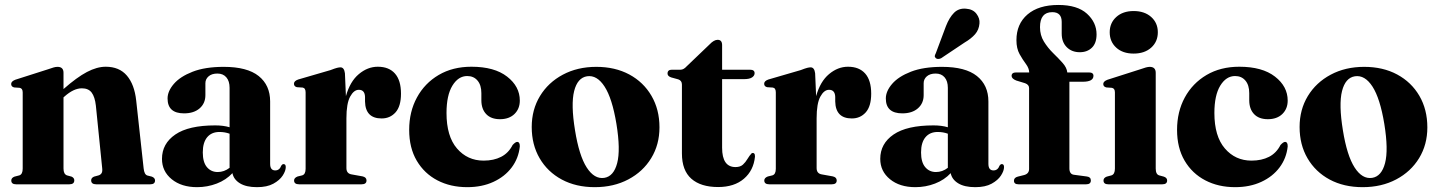

<svg xmlns="http://www.w3.org/2000/svg" viewBox="-20 -743 5798 774"><path d="M236 -449.5V-384Q290 -431.5 330.5 -452.8Q371 -474 406 -474Q461 -474 491.5 -438.2Q522 -402.5 529 -338L559 -64.5Q561.5 -39.5 574 -35.5L592 -31Q605 -26 605 -15.5Q605 0 585.5 0H368Q347.5 0 347.5 -16Q347.5 -26 359 -31L377.5 -36Q385.5 -38.5 389.5 -45Q393.5 -51.5 392 -64.5L366.5 -317Q362.5 -352.5 349.5 -369.8Q336.5 -387 310 -387Q277 -387 240 -354L236 -350.5V-63.5Q236 -41 250 -36L268.5 -31Q279.5 -26 279.5 -16Q279.5 0 259.5 0H45Q25.5 0 25.5 -15.5Q25.5 -26 38.5 -31L58 -36Q71.5 -40.5 71.5 -63.5V-370.5Q71.5 -387 59 -389L37 -390.5Q25 -393.5 25 -404.5Q25 -415 41.5 -421.5L173 -463.5Q187.5 -468.5 195.8 -471Q204 -473.5 212 -473.5Q236 -473.5 236 -449.5Z M633 -102.5Q633 -164 686.8 -200.8Q740.5 -237.5 847.5 -237.5Q880.5 -237.5 905.5 -230V-389Q905.5 -416 892.5 -431.2Q879.5 -446.5 856.5 -446.5Q833.5 -446.5 820.8 -435.2Q808 -424 808 -407.5V-359.5Q808 -326.5 784.8 -306.2Q761.5 -286 722 -286Q655.5 -286 655.5 -346Q655.5 -375.5 681 -405Q706.5 -434.5 756.8 -454Q807 -473.5 882 -473.5Q976.5 -473.5 1022.8 -436.5Q1069 -399.5 1069 -334V-82.5Q1069 -56 1089.5 -56Q1107 -56 1114 -75.5Q1118 -81.5 1123 -81.5Q1132 -81.5 1132 -69.5Q1132 -54.5 1119.8 -35.5Q1107.5 -16.5 1082 -2.5Q1056.5 11.5 1016 11.5Q972.5 11.5 947.2 -4Q922 -19.5 917 -45Q891.5 -17.5 853.8 -3Q816 11.5 774.5 11.5Q711.5 11.5 672.2 -20.5Q633 -52.5 633 -102.5ZM797.5 -128.5Q797.5 -89 814.2 -69.2Q831 -49.5 857.5 -49.5Q883.5 -49.5 905.5 -66.5V-204Q886.5 -211 864.5 -211Q833 -211 815.2 -189.8Q797.5 -168.5 797.5 -128.5Z M1370.5 -447.5 1374.5 -355.5Q1391 -414.5 1426.5 -444.2Q1462 -474 1503 -474Q1548 -474 1572.2 -446.5Q1596.5 -419 1596.5 -365.5Q1596.5 -314.5 1574.5 -290Q1552.5 -265.5 1518.5 -265.5Q1453 -265.5 1451.5 -334V-352.5Q1450.5 -381 1426.5 -381Q1406.5 -381 1391.5 -353.5Q1376.5 -326 1376.5 -266V-65.5Q1376.5 -43.5 1397 -40L1441.5 -32Q1457.5 -28.5 1457.5 -15.5Q1457.5 0 1437.5 0H1186Q1165.5 0 1165.5 -15.5Q1165.5 -26 1179.5 -31.5L1198 -36Q1212 -40 1212 -62.5V-370.5Q1212 -388 1200 -390L1177 -391.5Q1165 -394.5 1165 -405.5Q1165 -416.5 1182 -422.5L1312.5 -460.5Q1330.5 -467.5 1338.8 -469.5Q1347 -471.5 1352.5 -471.5Q1367.5 -471.5 1370.5 -447.5Z M2075.5 -337.5Q2075.5 -304.5 2054 -283.5Q2032.5 -262.5 1995.5 -262.5Q1959.5 -262.5 1940 -283Q1920.5 -303.5 1920.5 -339V-367.5Q1920.5 -400 1905 -418.2Q1889.5 -436.5 1863.5 -436.5Q1827.5 -436.5 1803.8 -397.8Q1780 -359 1780 -287.5Q1780 -193.5 1822.2 -144.5Q1864.5 -95.5 1929.5 -95.5Q1970.5 -95.5 2000.2 -110.8Q2030 -126 2046.5 -158.5Q2058 -171 2065 -171Q2076 -170.5 2075.5 -152.5Q2070.5 -105 2042.8 -68Q2015 -31 1969 -9.8Q1923 11.5 1863.5 11.5Q1796 11.5 1743.2 -16Q1690.5 -43.5 1660 -95.2Q1629.5 -147 1629.5 -219.5Q1629.5 -292.5 1660.8 -350Q1692 -407.5 1748.5 -440.8Q1805 -474 1880.5 -474Q1973 -474 2024.2 -434.2Q2075.5 -394.5 2075.5 -337.5Z M2384 -473.5Q2459.5 -473.5 2516.8 -442.8Q2574 -412 2606.2 -356.8Q2638.5 -301.5 2638.5 -229.5Q2638.5 -160 2605.2 -105.5Q2572 -51 2513 -19.8Q2454 11.5 2377.5 11.5Q2302 11.5 2244.8 -19.2Q2187.5 -50 2155.5 -104.8Q2123.5 -159.5 2123.5 -231Q2123.5 -301 2156.8 -355.8Q2190 -410.5 2249 -442Q2308 -473.5 2384 -473.5ZM2416 -26Q2454 -32 2468 -85.5Q2482 -139 2465 -243.5Q2448 -346.5 2417.2 -394Q2386.5 -441.5 2346.5 -435.5Q2308 -429.5 2294.5 -375.8Q2281 -322 2298 -218Q2314.5 -115.5 2345.2 -67.8Q2376 -20 2416 -26Z M2714.5 -423 2685.5 -431Q2671 -436 2671 -446.5Q2671 -462 2688.5 -462H2723.5Q2736 -462 2748 -475.5L2840.5 -564Q2858 -582.5 2873 -582.5Q2891 -582.5 2891 -561V-462H3003.5Q3022 -462 3022 -448Q3022 -438 3011.8 -431Q3001.5 -424 2979.5 -424H2891V-147.5Q2891 -69.5 2945 -69.5Q2964 -69.5 2974.8 -79.2Q2985.5 -89 2993.2 -102.2Q3001 -115.5 3010.5 -125.5Q3024 -129.5 3023.5 -111.5Q3018 -56 2979 -22.5Q2940 11 2875 11Q2805 11 2767 -22.5Q2729 -56 2729 -124.5V-402Q2729 -418 2714.5 -423Z M3266 -447.5 3270 -355.5Q3286.5 -414.5 3322 -444.2Q3357.5 -474 3398.5 -474Q3443.5 -474 3467.8 -446.5Q3492 -419 3492 -365.5Q3492 -314.5 3470 -290Q3448 -265.5 3414 -265.5Q3348.5 -265.5 3347 -334V-352.5Q3346 -381 3322 -381Q3302 -381 3287 -353.5Q3272 -326 3272 -266V-65.5Q3272 -43.5 3292.5 -40L3337 -32Q3353 -28.5 3353 -15.5Q3353 0 3333 0H3081.5Q3061 0 3061 -15.5Q3061 -26 3075 -31.5L3093.5 -36Q3107.5 -40 3107.5 -62.5V-370.5Q3107.5 -388 3095.5 -390L3072.5 -391.5Q3060.5 -394.5 3060.5 -405.5Q3060.5 -416.5 3077.5 -422.5L3208 -460.5Q3226 -467.5 3234.2 -469.5Q3242.5 -471.5 3248 -471.5Q3263 -471.5 3266 -447.5Z M3528.5 -102.5Q3528.5 -164 3582.2 -200.8Q3636 -237.5 3743 -237.5Q3776 -237.5 3801 -230V-389Q3801 -416 3788 -431.2Q3775 -446.5 3752 -446.5Q3729 -446.5 3716.2 -435.2Q3703.5 -424 3703.5 -407.5V-359.5Q3703.5 -326.5 3680.2 -306.2Q3657 -286 3617.5 -286Q3551 -286 3551 -346Q3551 -375.5 3576.5 -405Q3602 -434.5 3652.2 -454Q3702.5 -473.5 3777.5 -473.5Q3872 -473.5 3918.2 -436.5Q3964.5 -399.5 3964.5 -334V-82.5Q3964.5 -56 3985 -56Q4002.5 -56 4009.5 -75.5Q4013.5 -81.5 4018.5 -81.5Q4027.5 -81.5 4027.5 -69.5Q4027.5 -54.5 4015.2 -35.5Q4003 -16.5 3977.5 -2.5Q3952 11.5 3911.5 11.5Q3868 11.5 3842.8 -4Q3817.5 -19.5 3812.5 -45Q3787 -17.5 3749.2 -3Q3711.5 11.5 3670 11.5Q3607 11.5 3567.8 -20.5Q3528.5 -52.5 3528.5 -102.5ZM3693 -128.5Q3693 -89 3709.8 -69.2Q3726.5 -49.5 3753 -49.5Q3779 -49.5 3801 -66.5V-204Q3782 -211 3760 -211Q3728.5 -211 3710.8 -189.8Q3693 -168.5 3693 -128.5ZM3793.5 -638Q3807 -672.5 3826 -691.5Q3845 -710.5 3874 -708Q3902.5 -706 3916.5 -687.2Q3930.5 -668.5 3928.5 -648.5Q3926.5 -623 3910.8 -605Q3895 -587 3868.5 -571.5L3773.5 -508Q3759.5 -502 3752 -509Q3747.5 -513.5 3748.5 -518.2Q3749.5 -523 3752.5 -528.5Z M4291 -64.5Q4291 -41 4309 -38.5L4361.5 -31.5Q4377.5 -29.5 4377.5 -15.5Q4377.5 0 4358.5 0H4086Q4067.5 0 4067.5 -14.5Q4067.5 -27 4083 -31L4109 -37.5Q4128.5 -43 4128.5 -62V-388Q4128.5 -401.5 4112.5 -407.5L4076.5 -418.5Q4058 -426 4058 -437Q4058 -451 4076.5 -451H4129Q4128.5 -468 4115.8 -485Q4103 -502 4090.2 -524.8Q4077.5 -547.5 4077.5 -581Q4077.5 -646.5 4122.2 -684.8Q4167 -723 4246.5 -723Q4323 -723 4361.8 -687.8Q4400.5 -652.5 4400.5 -604.5Q4400.5 -569 4381.8 -550.8Q4363 -532.5 4333 -532.5Q4300.5 -532.5 4280.2 -553Q4260 -573.5 4260 -607.5V-654.5Q4260 -694 4222 -694Q4172.5 -694 4172.5 -633.5Q4172.5 -601 4188.2 -575.5Q4204 -550 4225.2 -529.2Q4246.5 -508.5 4263.5 -489.5Q4280.5 -470.5 4282.5 -451H4369.5Q4388 -451 4388 -437.5Q4388 -413.5 4345 -413.5H4291ZM4550 -527Q4506 -527 4479.8 -551Q4453.5 -575 4453.5 -613Q4453.5 -650.5 4480 -674.5Q4506.5 -698.5 4550 -698.5Q4594 -698.5 4620.8 -674.5Q4647.5 -650.5 4647.5 -613Q4647.5 -575 4620.8 -551Q4594 -527 4550 -527ZM4639 -449.5V-63.5Q4639 -40 4653 -36L4671.5 -31Q4685 -26.5 4685 -15.5Q4685 0 4665.5 0H4448Q4428.5 0 4428.5 -15.5Q4428.5 -26 4441.5 -31L4460.5 -36Q4474.5 -40.5 4474.5 -63.5V-370.5Q4474.5 -387 4462 -389L4440 -390.5Q4427.5 -393.5 4427.5 -404.5Q4427.5 -415 4444.5 -421.5L4576 -463.5Q4603 -473.5 4614.5 -473.5Q4639 -473.5 4639 -449.5Z M5171 -337.5Q5171 -304.5 5149.5 -283.5Q5128 -262.5 5091 -262.5Q5055 -262.5 5035.5 -283Q5016 -303.5 5016 -339V-367.5Q5016 -400 5000.5 -418.2Q4985 -436.5 4959 -436.5Q4923 -436.5 4899.2 -397.8Q4875.5 -359 4875.5 -287.5Q4875.5 -193.5 4917.8 -144.5Q4960 -95.5 5025 -95.5Q5066 -95.5 5095.8 -110.8Q5125.5 -126 5142 -158.5Q5153.5 -171 5160.5 -171Q5171.5 -170.5 5171 -152.5Q5166 -105 5138.2 -68Q5110.5 -31 5064.5 -9.8Q5018.5 11.5 4959 11.5Q4891.5 11.5 4838.8 -16Q4786 -43.5 4755.5 -95.2Q4725 -147 4725 -219.5Q4725 -292.5 4756.2 -350Q4787.5 -407.5 4844 -440.8Q4900.5 -474 4976 -474Q5068.5 -474 5119.8 -434.2Q5171 -394.5 5171 -337.5Z M5479.5 -473.5Q5555 -473.5 5612.2 -442.8Q5669.5 -412 5701.8 -356.8Q5734 -301.5 5734 -229.5Q5734 -160 5700.8 -105.5Q5667.5 -51 5608.5 -19.8Q5549.5 11.5 5473 11.5Q5397.5 11.5 5340.2 -19.2Q5283 -50 5251 -104.8Q5219 -159.5 5219 -231Q5219 -301 5252.2 -355.8Q5285.5 -410.5 5344.5 -442Q5403.5 -473.5 5479.5 -473.5ZM5511.5 -26Q5549.5 -32 5563.5 -85.5Q5577.5 -139 5560.5 -243.5Q5543.5 -346.5 5512.8 -394Q5482 -441.5 5442 -435.5Q5403.5 -429.5 5390 -375.8Q5376.5 -322 5393.5 -218Q5410 -115.5 5440.8 -67.8Q5471.5 -20 5511.5 -26Z"/></svg>

Font: Fraunces 72pt S000
Style: Bold
Weight: 700
Version: Version 1.000; ttfautohint (v1.8.3)